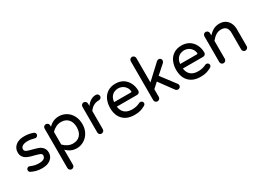

<svg xmlns="http://www.w3.org/2000/svg" viewBox="-19 -1600 3706 2710"><g transform="rotate(-30 1834.0 -244.5)"><path d="M59.6 -33.2Q43 -44.9 43 -66.4Q43 -82 54.2 -94.2Q65.4 -106.4 82 -106.4Q91.8 -106.4 99.6 -102.5Q132.8 -87.9 164.1 -80.6Q195.3 -73.2 232.4 -73.2Q339.8 -73.2 339.8 -141.6Q339.8 -163.1 316.4 -174.8Q292 -186.5 234.4 -201.2Q177.7 -213.9 139.6 -229.5Q97.7 -245.1 72.3 -276.4Q46.9 -307.6 46.9 -353.5Q46.9 -422.9 97.7 -465.8Q148.4 -508.8 238.3 -508.8Q316.4 -508.8 379.9 -484.4Q393.6 -480.5 401.4 -469.7Q409.2 -459 409.2 -446.3Q409.2 -430.7 397.5 -418.5Q385.7 -406.2 369.1 -406.2L356.4 -408.2Q297.9 -425.8 245.1 -425.8Q194.3 -425.8 164.1 -407.2Q133.8 -388.7 133.8 -358.4Q133.8 -330.1 160.2 -316.4Q188.5 -303.7 245.1 -290Q297.9 -276.4 338.9 -261.7Q378.9 -246.1 403.3 -214.4Q427.7 -182.6 427.7 -134.8Q427.7 -71.3 377 -30.3Q326.2 10.7 238.3 10.7Q141.6 10.7 59.6 -33.2Z M544.9 184.6V-459Q544.9 -477.5 558.1 -490.7Q571.3 -503.9 589.8 -503.9Q608.4 -503.9 622.1 -490.7Q635.7 -477.5 635.7 -459V-435.5Q706.1 -508.8 801.8 -508.8Q865.2 -508.8 917 -478.5Q973.6 -447.3 1006.3 -386.7Q1039.1 -326.2 1039.1 -249Q1039.1 -168.9 1005.9 -111.3Q972.7 -52.7 918.5 -21Q864.3 10.7 801.8 10.7Q706.1 10.7 635.7 -62.5V184.6Q635.7 204.1 622.6 217.3Q609.4 230.5 589.8 230.5Q571.3 230.5 558.1 216.8Q544.9 203.1 544.9 184.6ZM948.2 -249Q948.2 -331.1 905.8 -377.4Q863.3 -423.8 789.1 -423.8Q746.1 -423.8 706.5 -404.3Q667 -384.8 635.7 -351.6V-146.5Q667 -113.3 706.5 -93.8Q746.1 -74.2 789.1 -74.2Q863.3 -74.2 905.8 -120.6Q948.2 -167 948.2 -249Z M1161.1 -39.1V-458Q1161.1 -476.6 1174.3 -490.2Q1187.5 -503.9 1206.1 -503.9Q1224.6 -503.9 1238.3 -490.2Q1252 -476.6 1252 -458V-418.9Q1319.3 -508.8 1404.3 -508.8H1409.2Q1427.7 -508.8 1440.4 -495.6Q1453.1 -482.4 1453.1 -463.9Q1453.1 -445.3 1439.9 -433.1Q1426.8 -420.9 1407.2 -420.9H1402.3Q1356.4 -420.9 1317.9 -398.9Q1279.3 -377 1252 -335.9V-39.1Q1252 -20.5 1238.3 -7.3Q1224.6 5.9 1206.1 5.9Q1187.5 5.9 1174.3 -7.3Q1161.1 -20.5 1161.1 -39.1Z M1490.2 -249Q1490.2 -315.4 1515.6 -377Q1542 -438.5 1595.7 -473.6Q1649.4 -508.8 1724.6 -508.8Q1796.9 -508.8 1850.6 -475.6Q1901.4 -442.4 1929.7 -386.2Q1958 -330.1 1958 -261.7Q1958 -243.2 1945.3 -230Q1932.6 -216.8 1912.1 -216.8H1582Q1590.8 -147.5 1634.3 -110.8Q1677.7 -74.2 1752 -74.2Q1791 -74.2 1821.8 -81.5Q1852.5 -88.9 1883.8 -104.5Q1890.6 -108.4 1901.4 -108.4Q1917 -108.4 1929.2 -97.2Q1941.4 -85.9 1941.4 -69.3Q1941.4 -46.9 1915 -32.2Q1874 -9.8 1836.9 0.5Q1799.8 10.7 1744.1 10.7Q1624 10.7 1557.1 -57.6Q1490.2 -126 1490.2 -249ZM1867.2 -303.7Q1863.3 -342.8 1843.8 -369.1Q1822.3 -400.4 1790.5 -416Q1758.8 -431.6 1724.6 -431.6Q1693.4 -431.6 1659.2 -417Q1625 -400.4 1605 -367.7Q1585 -335 1582 -291H1855.5Q1868.2 -291 1867.2 -303.7Z M2073.2 -39.1V-672.9Q2073.2 -691.4 2086.4 -705.1Q2099.6 -718.8 2118.2 -718.8Q2136.7 -718.8 2150.4 -705.1Q2164.1 -691.4 2164.1 -672.9V-275.4L2394.5 -489.3Q2410.2 -502 2424.8 -502Q2446.3 -502 2457.5 -490.2Q2468.8 -478.5 2468.8 -458Q2468.8 -442.4 2452.1 -423.8L2311.5 -298.8L2488.3 -65.4Q2498 -50.8 2498 -38.1Q2498 -18.6 2484.9 -6.3Q2471.7 5.9 2452.1 5.9Q2442.4 5.9 2432.1 1Q2421.9 -3.9 2415 -12.7L2248 -241.2L2164.1 -165V-39.1Q2164.1 -20.5 2150.4 -7.3Q2136.7 5.9 2118.2 5.9Q2099.6 5.9 2086.4 -7.3Q2073.2 -20.5 2073.2 -39.1Z M2566.4 -249Q2566.4 -315.4 2591.8 -377Q2618.2 -438.5 2671.9 -473.6Q2725.6 -508.8 2800.8 -508.8Q2873 -508.8 2926.8 -475.6Q2977.5 -442.4 3005.9 -386.2Q3034.2 -330.1 3034.2 -261.7Q3034.2 -243.2 3021.5 -230Q3008.8 -216.8 2988.3 -216.8H2658.2Q2667 -147.5 2710.4 -110.8Q2753.9 -74.2 2828.1 -74.2Q2867.2 -74.2 2897.9 -81.5Q2928.7 -88.9 2960 -104.5Q2966.8 -108.4 2977.5 -108.4Q2993.2 -108.4 3005.4 -97.2Q3017.6 -85.9 3017.6 -69.3Q3017.6 -46.9 2991.2 -32.2Q2950.2 -9.8 2913.1 0.5Q2876 10.7 2820.3 10.7Q2700.2 10.7 2633.3 -57.6Q2566.4 -126 2566.4 -249ZM2943.4 -303.7Q2939.5 -342.8 2919.9 -369.1Q2898.4 -400.4 2866.7 -416Q2835 -431.6 2800.8 -431.6Q2769.5 -431.6 2735.4 -417Q2701.2 -400.4 2681.2 -367.7Q2661.1 -335 2658.2 -291H2931.6Q2944.3 -291 2943.4 -303.7Z M3149.4 -39.1V-458Q3149.4 -476.6 3162.6 -490.2Q3175.8 -503.9 3194.3 -503.9Q3212.9 -503.9 3226.6 -490.2Q3240.2 -476.6 3240.2 -458V-420.9Q3280.3 -463.9 3323.2 -486.3Q3366.2 -508.8 3420.9 -508.8Q3474.6 -508.8 3515.6 -483.4Q3554.7 -458 3575.7 -414.1Q3596.7 -370.1 3596.7 -316.4V-39.1Q3596.7 -20.5 3583 -7.3Q3569.3 5.9 3550.8 5.9Q3532.2 5.9 3519 -7.3Q3505.9 -20.5 3505.9 -39.1V-306.6Q3505.9 -424.8 3399.4 -424.8Q3352.5 -424.8 3314.9 -401.4Q3277.3 -377.9 3240.2 -332V-39.1Q3240.2 -20.5 3226.6 -7.3Q3212.9 5.9 3194.3 5.9Q3175.8 5.9 3162.6 -7.3Q3149.4 -20.5 3149.4 -39.1Z"/></g></svg>

Font: FakePearl
Style: Regular
Weight: 400
Version: Version 1.2